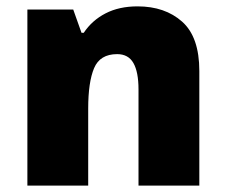

<svg xmlns="http://www.w3.org/2000/svg" viewBox="-20 -583 710 603"><path d="M412 -563Q498 -563 552 -515Q606 -467 606 -360V0H415V-302Q415 -357 399 -385Q383 -413 348 -413Q294 -413 275.5 -369Q257 -325 257 -242V0H66V-553H210L236 -480H243Q269 -519 311.5 -541Q354 -563 412 -563Z"/></svg>

Font: Noto Sans Arabic Blk
Style: Regular
Weight: 900
Designer: Monotype Design Team, Nadine Chahine, Nizar Qandah and Khaled Hosny
Foundry: Monotype Imaging Inc.
Version: Version 2.012; ttfautohint (v1.8.4.7-5d5b)